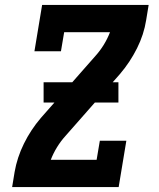

<svg xmlns="http://www.w3.org/2000/svg" viewBox="-20 -755 640 775"><path d="M29 0 39 -61Q49 -119 76.5 -175Q104 -231 145 -279L365 -529Q384 -550 399 -574.5Q414 -599 424 -625H239L226 -548H119L150 -735H580L570 -674Q561 -616 533 -560Q505 -504 464 -456L244 -206Q225 -185 210 -160.5Q195 -136 185 -110H370L383 -187H490L459 0ZM458 -341H156V-423H458Z"/></svg>

Font: Iosevka Curly Slab XBdEx
Style: Italic
Weight: 800
Width: 7
Italic angle: -9°
Monospace: yes
Designer: Belleve Invis
Foundry: Belleve Invis
Version: Version 11.1.0; ttfautohint (v1.8.3)